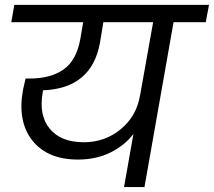

<svg xmlns="http://www.w3.org/2000/svg" viewBox="-20 -760 869 780"><path d="M320.8 -182.1Q406.2 -182.1 470.5 -235.1Q534.7 -288.1 548.8 -372.1V-371.1L602.1 -669.9H399.9L386.2 -586.9Q353 -400.9 154.8 -393.1Q154.8 -392.1 154.3 -389.6Q153.8 -387.2 153.8 -386.2Q136.7 -292.5 181.9 -237.3Q227.1 -182.1 320.8 -182.1ZM25.9 -669.9 38.1 -740.2H829.1L815.9 -669.9H685.1L566.9 0H483.9L522 -215.8Q486.3 -168.9 428.5 -140.4Q370.6 -111.8 296.9 -111.8Q172.9 -111.8 111.6 -189Q50.3 -266.1 73.2 -394Q74.2 -399.9 84 -440.9H99.1Q186 -440.9 238.3 -477.8Q290.5 -514.6 306.2 -601.1L317.9 -669.9Z"/></svg>

Font: Poppins
Style: Italic
Weight: 400
Italic angle: -10°
Designer: Ninad Kale (Devanagari), Jonny Pinhorn (Latin)
Foundry: Indian Type Foundry
Version: Version 3.200;PS 1.000;hotconv 16.6.54;makeotf.lib2.5.65590